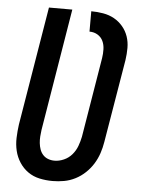

<svg xmlns="http://www.w3.org/2000/svg" viewBox="-53 -777 606 827"><g transform="rotate(5 250.0 -363.5)"><path d="M205 8Q176 8 148.5 2Q121 -4 99 -19.5Q77 -35 62 -58Q47 -81 40.5 -108Q34 -135 35 -164Q36 -193 40 -222L125 -735H226L139 -207Q137 -193 136 -178.5Q135 -164 136.5 -150Q138 -136 142.5 -123Q147 -110 156 -100Q165 -90 178 -85Q191 -80 206 -80Q226 -80 246.5 -89Q267 -98 281.5 -115Q296 -132 303.5 -152.5Q311 -173 315 -193L372 -538Q375 -557 374.5 -576.5Q374 -596 366.5 -612Q359 -628 343.5 -637.5Q328 -647 308 -647V-735Q334 -735 360 -730.5Q386 -726 407.5 -714Q429 -702 445 -683Q461 -664 469 -640.5Q477 -617 477 -591Q477 -565 473 -538L413 -179Q409 -154 401 -130Q393 -106 379.5 -84Q366 -62 346.5 -43.5Q327 -25 303.5 -13Q280 -1 255 3.5Q230 8 205 8Z"/></g></svg>

Font: Iosevka Semibold Oblique
Style: Regular
Weight: 600
Italic angle: -9°
Monospace: yes
Designer: Belleve Invis
Foundry: Belleve Invis
Version: Version 32.5.0; ttfautohint (v1.8.4)